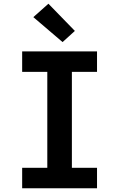

<svg xmlns="http://www.w3.org/2000/svg" viewBox="-20 -1011 640 1031"><path d="M99 0V-110H234V-625H99V-735H501V-625H366V-110H501V0ZM316 -785 159 -919 240 -991 382 -845Z"/></svg>

Font: Iosevka Extrabold Extended
Style: Regular
Weight: 800
Width: 7
Monospace: yes
Designer: Belleve Invis
Foundry: Belleve Invis
Version: Version 32.5.0; ttfautohint (v1.8.4)